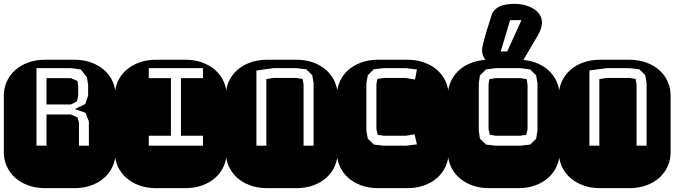

<svg xmlns="http://www.w3.org/2000/svg" viewBox="-22 -980 3513 1000"><path d="M364.3 -668.9Q413.6 -668.9 453.6 -654.3Q493.7 -639.6 521.7 -614.3Q549.8 -588.9 564.9 -554.9Q580.1 -521 580.1 -482.9V-186Q580.1 -147.9 564.9 -114Q549.8 -80.1 521.7 -54.7Q493.7 -29.3 453.6 -14.6Q413.6 0 364.3 0H213.9Q164.6 0 124.5 -14.6Q84.5 -29.3 56.4 -54.7Q28.3 -80.1 13.2 -114Q-2 -147.9 -2 -186V-482.9Q-2 -521 13.2 -554.9Q28.3 -588.9 56.4 -614.3Q84.5 -639.6 124.5 -654.3Q164.6 -668.9 213.9 -668.9ZM389.2 -341.8V-221.2H440.9V-347.2L423.8 -392.1L368.2 -412.1L421.9 -438L437 -481.9V-536.1L431.2 -577.1L398.9 -618.2L350.1 -625H168V-221.2H220.2V-383.8H347.2L381.8 -368.2ZM347.2 -573.2 381.8 -558.1 385.3 -529.8V-478L377.9 -451.2L347.2 -436H220.2V-573.2Z M752.9 -272.9V-221.2H1035.2V-272.9H920.4V-573.2H1035.2V-625H752.9V-573.2H868.2V-272.9ZM942.4 -668.9Q991.7 -668.9 1031.7 -654.3Q1071.8 -639.6 1099.9 -614.3Q1127.9 -588.9 1143.1 -554.9Q1158.2 -521 1158.2 -482.9V-186Q1158.2 -147.9 1143.1 -114Q1127.9 -80.1 1099.9 -54.7Q1071.8 -29.3 1031.7 -14.6Q991.7 0 942.4 0H792Q742.7 0 702.6 -14.6Q662.6 -29.3 634.5 -54.7Q606.4 -80.1 591.3 -114Q576.2 -147.9 576.2 -186V-482.9Q576.2 -521 591.3 -554.9Q606.4 -588.9 634.5 -614.3Q662.6 -639.6 702.6 -654.3Q742.7 -668.9 792 -668.9Z M1611.3 -546.9 1604.5 -587.9 1573.2 -619.1 1523.4 -625H1401.4L1313.5 -612.8V-221.2H1365.2V-567.9L1403.3 -574.2H1520.5L1554.2 -568.8L1559.1 -540V-221.2H1611.3ZM1520.5 -668.9Q1569.8 -668.9 1609.9 -654.3Q1649.9 -639.6 1678 -614.3Q1706.1 -588.9 1721.2 -554.9Q1736.3 -521 1736.3 -482.9V-186Q1736.3 -147.9 1721.2 -114Q1706.1 -80.1 1678 -54.7Q1649.9 -29.3 1609.9 -14.6Q1569.8 0 1520.5 0H1370.1Q1320.8 0 1280.8 -14.6Q1240.7 -29.3 1212.6 -54.7Q1184.6 -80.1 1169.4 -114Q1154.3 -147.9 1154.3 -186V-482.9Q1154.3 -521 1169.4 -554.9Q1184.6 -588.9 1212.6 -614.3Q1240.7 -639.6 1280.8 -654.3Q1320.8 -668.9 1370.1 -668.9Z M2092.3 -625H1974.6L1924.3 -619.1L1893.6 -587.9L1886.2 -546.9V-298.8L1893.6 -257.8L1925.3 -227.1L1974.6 -221.2H2092.3L2149.4 -228L2137.2 -280.8L2091.3 -272.9H1977.5L1945.3 -277.8L1938.5 -307.1V-542L1943.4 -568.8L1977.5 -574.2H2089.4L2139.6 -565.9L2149.4 -618.2ZM2098.6 -668.9Q2147.9 -668.9 2188 -654.3Q2228 -639.6 2256.1 -614.3Q2284.2 -588.9 2299.3 -554.9Q2314.5 -521 2314.5 -482.9V-186Q2314.5 -147.9 2299.3 -114Q2284.2 -80.1 2256.1 -54.7Q2228 -29.3 2188 -14.6Q2147.9 0 2098.6 0H1948.2Q1898.9 0 1858.9 -14.6Q1818.8 -29.3 1790.8 -54.7Q1762.7 -80.1 1747.6 -114Q1732.4 -147.9 1732.4 -186V-482.9Q1732.4 -521 1747.6 -554.9Q1762.7 -588.9 1790.8 -614.3Q1818.8 -639.6 1858.9 -654.3Q1898.9 -668.9 1948.2 -668.9Z M2676.8 -668.9Q2726.1 -668.9 2766.1 -654.3Q2806.2 -639.6 2834.2 -614.3Q2862.3 -588.9 2877.4 -554.9Q2892.6 -521 2892.6 -482.9V-186Q2892.6 -147.9 2877.4 -114Q2862.3 -80.1 2834.2 -54.7Q2806.2 -29.3 2766.1 -14.6Q2726.1 0 2676.8 0H2526.4Q2477.1 0 2437 -14.6Q2397 -29.3 2368.9 -54.7Q2340.8 -80.1 2325.7 -114Q2310.5 -147.9 2310.5 -186V-482.9Q2310.5 -521 2325.7 -554.9Q2340.8 -588.9 2368.9 -614.3Q2397 -639.6 2437 -654.3Q2477.1 -668.9 2526.4 -668.9ZM2777.3 -545.9 2770.5 -586.9 2739.7 -618.2 2689.5 -625H2558.6L2508.8 -618.2L2477.5 -586.9L2471.7 -545.9V-299.8L2477.5 -257.8L2509.8 -227.1L2558.6 -221.2H2689.5L2739.7 -227.1L2770.5 -257.8L2777.3 -299.8ZM2718.8 -277.8 2686.5 -272.9H2561.5L2529.8 -277.8L2522.5 -307.1V-541L2527.3 -567.9L2561.5 -573.2H2686.5L2720.7 -567.9L2725.6 -539.1V-305.2ZM2547.9 -635.3Q2536.6 -640.1 2525.9 -648.2Q2515.1 -656.2 2506.8 -667Q2498.5 -677.7 2493.7 -690.7Q2488.8 -703.6 2488.8 -718.3Q2488.8 -723.1 2490.2 -733.4Q2491.7 -743.7 2497.1 -764.4Q2502.4 -785.2 2512.5 -818.8Q2522.5 -852.5 2539.6 -904.8Q2545.4 -919.9 2556.6 -930.7Q2567.9 -941.4 2583.3 -947.8Q2598.6 -954.1 2617.4 -957Q2636.2 -960 2656.7 -960Q2684.1 -960 2710 -953.6Q2735.8 -947.3 2756.1 -934.8Q2776.4 -922.4 2788.6 -904.1Q2800.8 -885.7 2800.8 -861.8Q2800.3 -848.1 2795.7 -831.8Q2791 -815.4 2779.8 -796.9L2702.6 -665Q2696.8 -655.3 2691.9 -647.9Q2687 -640.6 2681.6 -635.3ZM2693.8 -875H2634.8L2585.9 -711.9H2619.6Z M3345.7 -546.9 3338.9 -587.9 3307.6 -619.1 3257.8 -625H3135.7L3047.9 -612.8V-221.2H3099.6V-567.9L3137.7 -574.2H3254.9L3288.6 -568.8L3293.5 -540V-221.2H3345.7ZM3254.9 -668.9Q3304.2 -668.9 3344.2 -654.3Q3384.3 -639.6 3412.4 -614.3Q3440.4 -588.9 3455.6 -554.9Q3470.7 -521 3470.7 -482.9V-186Q3470.7 -147.9 3455.6 -114Q3440.4 -80.1 3412.4 -54.7Q3384.3 -29.3 3344.2 -14.6Q3304.2 0 3254.9 0H3104.5Q3055.2 0 3015.1 -14.6Q2975.1 -29.3 2947 -54.7Q2918.9 -80.1 2903.8 -114Q2888.7 -147.9 2888.7 -186V-482.9Q2888.7 -521 2903.8 -554.9Q2918.9 -588.9 2947 -614.3Q2975.1 -639.6 3015.1 -654.3Q3055.2 -668.9 3104.5 -668.9Z"/></svg>

Font: Monofett
Style: Regular
Weight: 400
Designer: vernon adams
Foundry: vernon adams
Version: Version 1.000